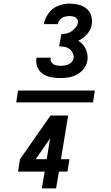

<svg xmlns="http://www.w3.org/2000/svg" viewBox="-20 -875 616 1065"><path d="M316 -442Q339 -442 362.5 -446Q386 -450 408.5 -462.5Q431 -475 446 -495.5Q461 -516 465 -540Q468 -562 462.5 -583.5Q457 -605 444.5 -621.5Q432 -638 414 -649Q442 -661 463 -685.5Q484 -710 489 -739Q493 -764 485.5 -788.5Q478 -813 459 -828Q440 -843 415.5 -849Q391 -855 365 -855Q334 -855 302 -842.5Q270 -830 249.5 -801.5Q229 -773 223 -741H301Q303 -755 313.5 -766.5Q324 -778 338 -782Q352 -786 365 -786Q377 -786 388.5 -783Q400 -780 407 -770.5Q414 -761 412 -749Q410 -735 399.5 -722.5Q389 -710 376 -701Q363 -692 348.5 -689Q334 -686 320 -686L308 -618Q324 -618 339 -615Q354 -612 365.5 -603Q377 -594 383.5 -580.5Q390 -567 388 -551Q385 -537 372.5 -526.5Q360 -516 345 -513Q330 -510 316 -510Q302 -510 288.5 -513.5Q275 -517 267 -528Q259 -539 261 -553V-555H183L182 -550Q178 -524 188.5 -500.5Q199 -477 219.5 -464Q240 -451 265 -446.5Q290 -442 316 -442ZM70 -307H496L506 -373H80ZM212 170H291L307 77H354L365 8H318L358 -234H260L91 8L80 77H228ZM178 8 258 -107 239 8Z"/></svg>

Font: Iosevka Sparkle Medium Oblique
Style: Regular
Weight: 500
Italic angle: -9°
Designer: Belleve Invis
Foundry: Belleve Invis
Version: Version 4.5.0; ttfautohint (v1.8.3)